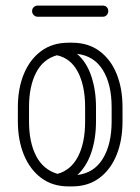

<svg xmlns="http://www.w3.org/2000/svg" viewBox="-20 -663 503 688"><path d="M44 -279Q44 -346 65.5 -398Q87 -450 127.5 -480Q168 -510 226 -510H238Q296 -510 336.5 -480Q377 -450 398 -398Q419 -346 419 -279V-228Q419 -161 398 -108.5Q377 -56 336.5 -25.5Q296 5 238 5H226Q168 5 127.5 -25.5Q87 -56 65.5 -108.5Q44 -161 44 -228ZM324 -228Q324 -166 307 -116Q290 -66 257 -36Q317 -43 348.5 -94.5Q380 -146 380 -228V-279Q380 -361 348.5 -412Q317 -463 256 -470Q290 -441 307 -390.5Q324 -340 324 -279ZM84 -279V-228Q84 -153 109.5 -104Q135 -55 186 -40Q234 -53 259.5 -102Q285 -151 285 -228V-279Q285 -355 259.5 -404.5Q234 -454 184 -465Q134 -451 109 -402Q84 -353 84 -279ZM348 -643Q357 -643 362.5 -637.5Q368 -632 368 -623Q368 -615 362.5 -609Q357 -603 348 -603H115Q107 -603 101 -609Q95 -615 95 -623Q95 -632 101 -637.5Q107 -643 115 -643Z"/></svg>

Font: Libertine Sup Light
Style: Regular
Weight: 300
Designer: Bastien Sozeau
Foundry: NBR — Bastien Sozeau
Version: Version 2.003; ttfautohint (v1.8.4.7-5d5b);gftools[0.9.33]